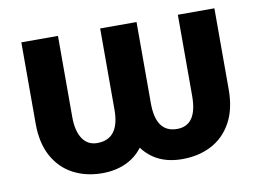

<svg xmlns="http://www.w3.org/2000/svg" viewBox="-65 -640 1008 746"><g transform="rotate(-10 439.5 -267.5)"><path d="M60.4 -225.1V-545.5H204.9V-225.1Q204.9 -170.5 225.3 -139.7Q245.7 -109 283.4 -109Q371.4 -109 371.4 -225.1V-545.5H514.9V-225.1Q514.9 -109 598.4 -109Q677.9 -109 677.9 -225.1V-545.5H822.1V-225.1Q822.1 -148.4 793.5 -96.1Q764.9 -43.7 714.5 -16.9Q664.1 9.9 598.4 9.9Q496.1 9.9 442.5 -62.5Q415.5 -26.6 374.5 -8.3Q333.5 9.9 283.4 9.9Q218.8 9.9 168.3 -16.7Q117.9 -43.3 89.1 -95.7Q60.4 -148.1 60.4 -225.1Z"/></g></svg>

Font: Inter Zeller
Style: Bold
Weight: 700
Designer: Rasmus Andersson; Joe Bland
Foundry: zeller
Version: Version 3.015;git-dec3a8cb1